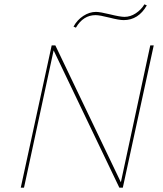

<svg xmlns="http://www.w3.org/2000/svg" viewBox="-20 -868 753 888"><path d="M422 -798Q365 -798 331 -740L320 -745Q337 -776 365.5 -794.5Q394 -813 424 -813Q443 -813 489.5 -801.5Q536 -790 556 -790Q583 -790 608 -806.5Q633 -823 648 -848L659 -843Q620 -775 552 -775Q531 -775 486 -786.5Q441 -798 422 -798ZM675 -658H691L548 0H532L228 -635L91 0H76L219 -658H236L539 -25Z"/></svg>

Font: EauTest Thin
Style: Italic
Weight: 250
Italic angle: -12°
Designer: Christian Thalmann (Catharsis Fonts)
Version: Version 0.001;PS 000.001;hotconv 1.0.88;makeotf.lib2.5.64775